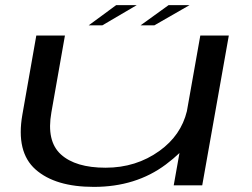

<svg xmlns="http://www.w3.org/2000/svg" viewBox="-20 -725 984 751"><path d="M659.5 0 682 -126.5Q658.5 -104 628.5 -81.5Q511.5 6 347 6Q196 6 119 -62.2Q42 -130.5 67.5 -276.5L122 -586H234L181 -285.5Q161 -173 218.2 -121Q275.5 -69 393 -69Q512.5 -69 604 -135Q688 -195.5 711 -290L763.5 -586H875L771 0ZM530 -626 639.5 -705H721.5L584 -626ZM327 -626 434.5 -705H515L380.5 -626Z"/></svg>

Font: Anybody UltraExpanded Regular
Style: Italic
Weight: 400
Width: 9
Italic angle: -10°
Designer: Tyler Finck
Foundry: Etcetera Type Company
Version: Version 1.010; ttfautohint (v1.8.3) -l 8 -r 50 -G 200 -x 14 